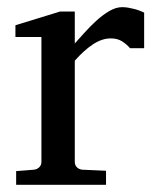

<svg xmlns="http://www.w3.org/2000/svg" viewBox="-20 -514 431 534"><path d="M341.8 -379.9Q332 -391.1 319.3 -399.2Q306.6 -407.2 288.1 -407.2Q263.7 -407.2 238.8 -390.9Q213.9 -374.5 188 -345.2V-64Q188 -54.7 193.8 -48.8Q199.7 -43 209 -42L274.9 -39.1V0H24.9V-38.1L74.2 -42Q83 -43 89.1 -48.8Q95.2 -54.7 95.2 -64V-411.1H22.9V-443.8L147 -481.9H188V-393.1Q198.7 -404.8 214.1 -422.1Q229.5 -439.5 247.1 -455.6Q264.6 -471.7 283.4 -482.9Q302.2 -494.1 319.8 -494.1Q327.6 -494.1 336.4 -492.7Q345.2 -491.2 353.5 -489Q361.8 -486.8 368.9 -484.1Q376 -481.4 380.9 -479V-379.9Z"/></svg>

Font: BabelStone Ogham
Style: Italic
Weight: 400
Italic angle: -30°
Designer: Andrew West
Foundry: BabelStone
Version: Version 2.02 March 14, 2022